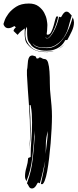

<svg xmlns="http://www.w3.org/2000/svg" viewBox="-82 -1054 440 1090"><path d="M74 -22Q95 -79 103 -145.5Q111 -212 115 -279Q115 -289 114 -298Q114 -306 114 -313Q111 -239 102 -165Q94 -89 68 -25Q64 -33 62 -39Q60 -45 60 -53Q60 -77 68 -103Q76 -129 78 -157L92 -163Q92 -212 96 -260.5Q100 -309 100 -358Q100 -383 98.5 -407Q97 -431 92 -457H86Q92 -386 92 -321Q92 -288 90 -258Q88 -230 83 -201Q86 -223 87 -243Q89 -266 89 -292Q89 -373 82.5 -456.5Q76 -540 71 -628V-656Q74 -668 74.5 -682Q75 -696 77 -709Q79 -722 84.5 -730.5Q90 -739 103 -739L120 -734L126 -722H135Q139 -728 144 -728Q150 -728 156 -723.5Q162 -719 170 -719Q185 -719 191 -698.5Q197 -678 199 -647.5Q201 -617 201 -580.5Q201 -544 205 -512Q208 -483 210.5 -453.5Q213 -424 213 -394Q213 -364 211 -324Q209 -284 205.5 -241.5Q202 -199 197 -157Q192 -115 186 -82Q180 -49 172 -28.5Q164 -8 156 -8Q154 -8 150 -10Q157 -42 163.5 -74Q170 -106 175 -141Q168 -109 160.5 -75.5Q153 -42 144 -13Q140 -17 134 -17Q132 -17 129.5 -12Q127 -7 123 -0.5Q119 6 113 11Q107 16 100 16Q93 16 89 13Q85 10 82.5 5.5Q80 1 77.5 -4Q75 -9 71 -13ZM190 -310Q184 -290 181.5 -273.5Q179 -257 178.5 -242Q178 -227 178 -211Q178 -197 177 -180Q181 -214 184 -242Q188 -272 190 -310ZM83 -197Q83 -199 83 -201Q83 -199 83 -197ZM331 -956Q338 -940 338 -927Q338 -903 325.5 -876.5Q313 -850 300 -827L288 -826Q284 -817 276 -806.5Q268 -796 255.5 -787Q243 -778 225 -772Q207 -766 183 -766Q149 -766 127.5 -775Q106 -784 95 -797L90 -805Q77 -818 74.5 -835.5Q72 -853 72 -864V-886Q72 -897 71 -902Q66 -894 64 -885.5Q62 -877 62 -855Q62 -845 65.5 -832Q69 -819 81 -801L88 -793Q105 -773 129 -766.5Q153 -760 184 -760Q195 -760 206 -762Q217 -764 224 -765Q216 -762 207 -760.5Q198 -759 187 -758Q165 -758 149 -760.5Q133 -763 121 -767.5Q109 -772 100 -778.5Q91 -785 82 -794L77 -800Q64 -813 61 -831Q58 -849 58 -861Q58 -871 58.5 -878.5Q59 -886 59 -893Q47 -885 37 -876.5Q27 -868 18 -856L-5 -878Q-5 -887 8 -899L0 -906Q-9 -901 -17.5 -897.5Q-26 -894 -34 -894Q-47 -894 -54.5 -902.5Q-62 -911 -62 -919L-56 -937Q-50 -955 -34 -976.5Q-18 -998 10 -1016Q38 -1034 82 -1034Q116 -1034 137 -1018Q158 -1002 169 -981.5Q180 -961 183.5 -941Q187 -921 187 -912Q187 -897 185.5 -882.5Q184 -868 183 -861Q183 -857 188 -857Q201 -857 209 -873Q217 -889 222.5 -908.5Q228 -928 232 -944.5Q236 -961 241 -961L248 -960Q245 -941 238 -919.5Q231 -898 221.5 -879.5Q212 -861 202 -848.5Q192 -836 184 -836L175 -845Q176 -842 179 -838.5Q182 -835 184 -835Q193 -835 203 -846.5Q213 -858 223 -876Q233 -894 241 -916Q249 -938 253 -959L264 -956Q265 -956 267.5 -961Q270 -966 274 -972Q278 -978 283.5 -983Q289 -988 295 -988Q304 -988 311 -981Q318 -974 325 -966Q317 -941 312.5 -922Q308 -903 299 -877Q296 -872 289 -857Q282 -842 268 -826Q254 -810 232.5 -797Q211 -784 180 -784Q155 -784 137.5 -787.5Q120 -791 108 -803L102 -810Q113 -789 137.5 -785Q162 -781 185 -781Q212 -781 234 -794.5Q256 -808 272.5 -829Q289 -850 300.5 -874Q312 -898 319 -919ZM250 -775Q262 -785 272 -792Q282 -799 288 -807Q275 -790 250 -775Z"/></svg>

Font: Finger Paint
Style: Regular
Weight: 400
Designer: Ralph du Carrois
Foundry: Ralph du Carrois
Version: Version 1.001